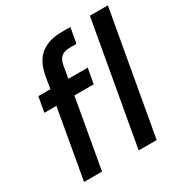

<svg xmlns="http://www.w3.org/2000/svg" viewBox="-167 -850 938 980"><g transform="rotate(-30 302.0 -360.0)"><path d="M48 0 120 -407H49L65 -496H136L148 -568Q163 -649 210 -684.5Q257 -720 331 -720H383L367 -630H331Q296 -630 278 -615.5Q260 -601 254 -567L242 -496H356L340 -407H226L154 0ZM370 0 498 -720H604L476 0Z"/></g></svg>

Font: Ultramarine Medium
Style: Italic
Weight: 500
Italic angle: -10°
Designer: Colophon Foundry, Jonny Pinhorn
Foundry: Colophon Foundry
Version: Version 1.200; ttfautohint (v1.8.3)